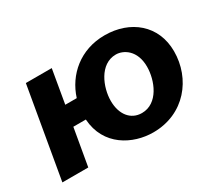

<svg xmlns="http://www.w3.org/2000/svg" viewBox="-104 -738 1077 957"><g transform="rotate(-30 434.0 -259.5)"><path d="M540 11C720 11 831 -131 831 -288C831 -438 718 -530 570 -530C430 -530 330 -442 294 -328H228L261 -520H112L22 0H171L208 -213H280C290 -57 423 11 540 11ZM539 -101C475 -101 434 -153 434 -231C434 -308 478 -419 571 -419C615 -419 676 -383 676 -289C676 -211 633 -101 539 -101Z"/></g></svg>

Font: Fixel Display
Style: Bold Italic
Weight: 700
Italic angle: -10°
Designer: AlfaBravo + MacPaw
Foundry: Kyrylo Tkachov, Marchela Mozhyna, Serhii Makarenko, Maria Weinstein, Zakhar Kryvoshyya
Version: Version 1.210;Glyphs 3.2 (3217)